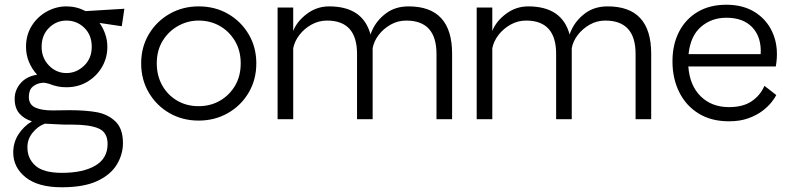

<svg xmlns="http://www.w3.org/2000/svg" viewBox="-20 -504 3339 812"><path d="M500 101Q500 149 474 192Q448 235 391.5 261.5Q335 288 241 288Q141 288 88.5 246Q36 204 36 141Q36 99 57.5 65Q79 31 115 9Q82 -1 62 -24Q42 -47 42 -86Q42 -123 67 -152Q92 -181 137 -188Q115 -212 102.5 -242Q90 -272 90 -306Q90 -356 114 -394.5Q138 -433 177.5 -455Q217 -477 261 -477Q304 -477 342 -457L506 -467L495 -393L401 -407Q416 -386 425 -360Q434 -334 434 -306Q434 -259 411 -220Q388 -181 349 -158Q310 -135 261 -135Q242 -135 226 -138Q210 -141 186 -150Q179 -152 171 -153.5Q163 -155 154 -153Q135 -151 118.5 -137.5Q102 -124 102 -94Q102 -62 128.5 -49.5Q155 -37 202 -37L273 -38Q344 -38 392 -29Q440 -19 470 11.5Q500 42 500 101ZM261 -195Q303 -195 335.5 -226Q368 -257 368 -306Q368 -356 336.5 -386.5Q305 -417 261 -417Q218 -417 187 -386Q156 -355 156 -306Q156 -259 187 -227Q218 -195 261 -195ZM96 117Q95 165 129 196Q163 227 242 227Q331 227 383 196.5Q435 166 435 105Q435 56 397.5 39.5Q360 23 285 23H252Q229 22 208.5 21Q188 20 170 19Q141 29 118.5 56.5Q96 84 96 117Z M820 6Q752 6 697 -25.5Q642 -57 609.5 -112Q577 -167 577 -236Q577 -304 609 -358.5Q641 -413 696.5 -445Q752 -477 820 -477Q890 -477 945 -445Q1000 -413 1032 -358.5Q1064 -304 1064 -236Q1064 -167 1031.5 -112Q999 -57 943.5 -25.5Q888 6 820 6ZM820 -55Q870 -55 910 -78Q950 -101 974 -141.5Q998 -182 998 -236Q998 -290 973.5 -331Q949 -372 909 -394.5Q869 -417 820 -417Q774 -417 733.5 -394.5Q693 -372 668 -331.5Q643 -291 643 -236Q643 -184 666 -143Q689 -102 729 -78.5Q769 -55 820 -55Z M1154 0V-472H1220V-373Q1236 -414 1278 -445.5Q1320 -477 1372 -477Q1515 -477 1547 -358Q1550 -368 1555 -378Q1574 -419 1613 -448Q1652 -477 1708 -477Q1892 -477 1892 -277V0H1826V-276Q1826 -417 1698 -417Q1662 -417 1631.5 -399.5Q1601 -382 1581 -355.5Q1561 -329 1556 -300V0H1490V-276Q1490 -417 1363 -417Q1328 -417 1297.5 -400Q1267 -383 1246.5 -356.5Q1226 -330 1220 -300V0Z M1996 0V-472H2062V-373Q2078 -414 2120 -445.5Q2162 -477 2214 -477Q2357 -477 2389 -358Q2392 -368 2397 -378Q2416 -419 2455 -448Q2494 -477 2550 -477Q2734 -477 2734 -277V0H2668V-276Q2668 -417 2540 -417Q2504 -417 2473.5 -399.5Q2443 -382 2423 -355.5Q2403 -329 2398 -300V0H2332V-276Q2332 -417 2205 -417Q2170 -417 2139.5 -400Q2109 -383 2088.5 -356.5Q2068 -330 2062 -300V0Z M3263 -102Q3258 -91 3243.5 -72.5Q3229 -54 3205 -35.5Q3181 -17 3145.5 -4Q3110 9 3063 9Q2988 9 2934.5 -24Q2881 -57 2852.5 -114.5Q2824 -172 2824 -245Q2824 -316 2852 -370Q2880 -424 2931 -454Q2982 -484 3052 -484Q3126 -484 3177.5 -449.5Q3229 -415 3251.5 -356Q3274 -297 3261 -223H2891Q2897 -142 2943.5 -96.5Q2990 -51 3063 -51Q3122 -51 3158.5 -75.5Q3195 -100 3213 -141ZM3052 -429Q2989 -429 2944.5 -390.5Q2900 -352 2892 -275H3197Q3201 -346 3162.5 -387.5Q3124 -429 3052 -429Z"/></svg>

Font: Lil Grotesk
Style: Regular
Weight: 400
Designer: Bastien Sozeau
Foundry: NBR — Bastien Sozeau
Version: Version 4.002; ttfautohint (v1.8.4.7-5d5b)